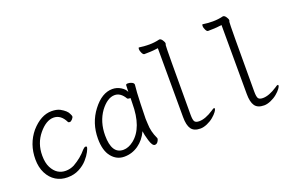

<svg xmlns="http://www.w3.org/2000/svg" viewBox="-89 -1055 2179 1417"><g transform="rotate(-20 1000.0 -346.5)"><path d="M241 16Q190 16 150 -8.5Q110 -33 86 -80Q62 -127 62 -190Q62 -310 135 -398Q211 -484 295 -484Q334 -484 360 -471Q409 -444 420 -415Q427 -402 427 -395Q427 -387 416 -374.5Q405 -362 395 -362Q385 -362 382 -368Q350 -434 292 -434Q234 -434 176.5 -364.5Q119 -295 119 -199Q119 -141 138 -104.5Q157 -68 184 -51Q211 -34 245 -34Q280 -34 312 -50Q377 -87 419 -138Q432 -152 442 -152Q451 -152 451 -144Q451 -136 438 -110.5Q425 -85 399 -55.5Q373 -26 333 -5Q293 16 241 16Z M687 16Q627 16 587.5 -33Q548 -82 548 -175Q548 -298 619 -391Q690 -484 772 -484Q807 -484 837.5 -465.5Q868 -447 877 -423L879 -475Q879 -484 895 -484Q911 -484 926 -476.5Q941 -469 941 -457Q935 -408 932 -311Q929 -214 929 -193L931 -153Q932 -92 960 -33L962 -27Q962 -17 952.5 -3Q943 11 928 11Q908 11 893 -39.5Q878 -90 876 -115Q848 -54 798 -19Q748 16 687 16ZM698 -34Q738 -34 779 -66Q876 -143 876 -334Q876 -361 877 -375Q877 -376 866.5 -376Q856 -376 852 -381Q820 -436 773 -436Q716 -436 661 -363Q606 -286 606 -180Q606 -34 698 -34Z M1286 13Q1235 13 1214 -17Q1193 -47 1193 -110L1192 -652Q1148 -646 1123 -646Q1098 -646 1084 -645Q1075 -645 1066.5 -662Q1058 -679 1058 -692Q1058 -705 1063 -705Q1101 -699 1142 -699Q1184 -699 1224 -709Q1239 -709 1252 -684Q1258 -674 1258 -667Q1258 -661 1254.5 -654.5Q1251 -648 1251 -108Q1251 -67 1260 -54Q1269 -41 1296 -41Q1344 -41 1408 -83Q1424 -95 1430 -95Q1435 -95 1435 -88Q1435 -81 1423.5 -65Q1412 -49 1390 -30.5Q1368 -12 1339 0.5Q1310 13 1286 13Z M1786 13Q1735 13 1714 -17Q1693 -47 1693 -110L1692 -652Q1648 -646 1623 -646Q1598 -646 1584 -645Q1575 -645 1566.5 -662Q1558 -679 1558 -692Q1558 -705 1563 -705Q1601 -699 1642 -699Q1684 -699 1724 -709Q1739 -709 1752 -684Q1758 -674 1758 -667Q1758 -661 1754.5 -654.5Q1751 -648 1751 -108Q1751 -67 1760 -54Q1769 -41 1796 -41Q1844 -41 1908 -83Q1924 -95 1930 -95Q1935 -95 1935 -88Q1935 -81 1923.5 -65Q1912 -49 1890 -30.5Q1868 -12 1839 0.5Q1810 13 1786 13Z"/></g></svg>

Font: LXGW WenKai Mono TC Light
Style: Regular
Weight: 300
Designer: LXGW / Fontworks Inc.
Foundry: LXGW / Fontworks Inc.
Version: Version 1.330